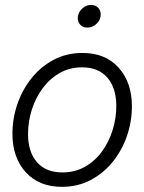

<svg xmlns="http://www.w3.org/2000/svg" viewBox="-20 -738 578 769"><path d="M228 10.3Q135.7 10.3 82.8 -48.6Q29.8 -107.4 29.8 -202.1Q29.8 -263.7 49.8 -321.5Q69.8 -379.4 106.9 -425.5Q144 -471.7 195.6 -498.8Q247.1 -525.9 310.1 -525.9Q402.3 -525.9 455.3 -466.8Q508.3 -407.7 508.3 -312.5Q508.3 -250.5 488.3 -192.9Q468.3 -135.3 431.2 -89.4Q394 -43.5 342.5 -16.6Q291 10.3 228 10.3ZM230 -47.4Q280.3 -47.4 320.3 -70.1Q360.4 -92.8 388.4 -131.3Q416.5 -169.9 431.2 -217.3Q445.8 -264.6 445.8 -313.5Q445.8 -385.3 410.2 -426.8Q374.5 -468.3 308.6 -468.3Q258.8 -468.3 219 -445.6Q179.2 -422.9 150.9 -384.5Q122.6 -346.2 107.4 -298.6Q92.3 -251 92.3 -200.7Q92.3 -129.9 127.9 -88.6Q163.6 -47.4 230 -47.4ZM330.1 -627.4Q311 -627.4 300 -640.6Q289.1 -653.8 292 -672.9Q295.4 -691.9 310.8 -705.1Q326.2 -718.3 344.7 -718.3Q363.8 -718.3 374.8 -705.1Q385.7 -691.9 382.8 -672.9Q379.9 -653.8 364.3 -640.6Q348.6 -627.4 330.1 -627.4Z"/></svg>

Font: Inter Display Light
Style: Italic
Weight: 300
Italic angle: -9.39999°
Designer: Rasmus Andersson
Foundry: rsms
Version: Version 4.000;git-a52131595